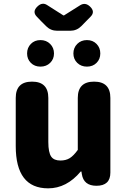

<svg xmlns="http://www.w3.org/2000/svg" viewBox="-20 -1015 694 1049"><path d="M243 14Q66 14 66 -217V-480Q66 -569 155 -569Q244 -569 244 -480V-239Q244 -182 260 -159Q275 -138 310 -138Q340 -138 361 -151Q382 -164 405 -196V-480Q405 -569 494 -569Q583 -569 583 -480V-284V-72Q583 0 507 0Q437 0 427 -64L425 -78H421Q344 14 243 14ZM201 -651Q169 -651 148.5 -671.5Q128 -692 128 -723Q128 -754 148.5 -775Q169 -796 201 -796Q233 -796 254 -775Q275 -754 275 -723Q275 -692 254 -671.5Q233 -651 201 -651ZM455 -651Q423 -651 402 -671.5Q381 -692 381 -723Q381 -754 402 -775Q423 -796 455 -796Q487 -796 507.5 -775Q528 -754 528 -723Q528 -692 507.5 -671.5Q487 -651 455 -651ZM292 -847Q257 -847 232 -872L205 -899L182 -923Q154 -951 185 -980Q211 -1005 238 -987L326 -931H330L419 -987Q446 -1003 471 -980Q502 -951 475 -924L424 -872Q399 -847 364 -847Z"/></svg>

Font: GenSenRounded TW H
Style: Regular
Weight: 900
Version: Version 1.501;PS 1;hotconv 16.6.51;makeotf.lib2.5.65220